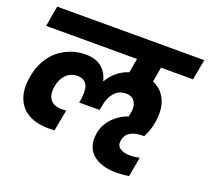

<svg xmlns="http://www.w3.org/2000/svg" viewBox="-135 -909 1253 1153"><g transform="rotate(20 491.0 -332.5)"><path d="M19 -608.9 42 -740.2H981.9L958 -608.9H752.9L736.8 -514.2Q793.5 -491.2 820.6 -433.6Q847.7 -376 833 -288.1Q824.2 -235.4 798.8 -188H792Q687.5 -188 675.8 -116.2Q669.4 -83.5 692.9 -66.7Q716.3 -49.8 758.8 -49.8Q789.1 -49.8 817.9 -57.1L795.9 67.9Q755.9 75.2 715.8 75.2Q615.2 75.2 562.5 27.3Q509.8 -20.5 524.9 -108.9Q535.2 -164.6 576.2 -207.3Q617.2 -250 670.9 -267.1Q671.9 -271 673.3 -278.3Q674.8 -285.6 675.8 -289.1Q684.6 -334.5 667.2 -362.8Q649.9 -391.1 609.9 -391.1Q563.5 -391.1 535.2 -357.7Q506.8 -324.2 499 -272.9L493.2 -244.1H362.8L368.2 -272.9Q372.1 -304.7 369.1 -331.1Q366.2 -357.4 348.6 -374.3Q331.1 -391.1 300.8 -391.1Q256.8 -391.1 228.5 -362.8Q200.2 -334.5 190.9 -286.1Q181.2 -229 204.3 -200Q227.5 -170.9 276.9 -170.9Q293.9 -170.9 306.2 -171.9L280.8 -36.1Q265.6 -35.2 246.1 -35.2Q122.6 -35.2 67.1 -103.5Q11.7 -171.9 32.2 -288.1Q42.5 -347.7 69.1 -394.5Q95.7 -441.4 132.3 -470.2Q168.9 -499 211.9 -513.9Q254.9 -528.8 300.8 -528.8Q367.7 -528.8 405 -497.6Q442.4 -466.3 454.1 -415H457Q477.5 -450.7 509.8 -477.8Q542 -504.9 584 -518.1L600.1 -608.9Z"/></g></svg>

Font: Poppins
Style: Bold Italic
Weight: 700
Italic angle: -10°
Designer: Ninad Kale (Devanagari), Jonny Pinhorn (Latin)
Foundry: Indian Type Foundry
Version: Version 3.200;PS 1.000;hotconv 16.6.54;makeotf.lib2.5.65590